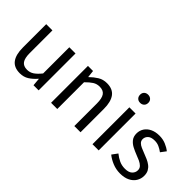

<svg xmlns="http://www.w3.org/2000/svg" viewBox="-20 -1381 2000 2000"><g transform="rotate(45 980.0 -381.0)"><path d="M250.7 13.4Q164.6 13.4 124.5 -40.9Q84.3 -95.1 84.3 -199.3V-543.4H175.7V-210.3Q175.7 -134.6 199.9 -100.3Q224.2 -66 278.3 -66Q319.9 -66 353 -88.1Q386 -110.1 424.5 -157.6V-543.4H515.9V0H440.4L432.9 -85.3H430.1Q392.1 -40.9 349.5 -13.7Q306.9 13.4 250.7 13.4Z M699.1 0V-543.4H774L782.7 -464.5H785.1Q823.8 -503.1 867.3 -529.9Q910.9 -556.8 967.1 -556.8Q1052.8 -556.8 1093 -502.4Q1133.1 -448 1133.1 -344.1V0H1041.7V-332.4Q1041.7 -408.5 1017.5 -442.9Q993.3 -477.4 938.5 -477.4Q896.9 -477.4 864 -456.4Q831.2 -435.5 790.5 -394V0Z M1309.1 0V-543.4H1400.5V0ZM1355.4 -655.3Q1328.1 -655.3 1311.5 -671.8Q1294.9 -688.2 1294.9 -716.2Q1294.9 -742.6 1311.5 -758.7Q1328.1 -774.9 1355.4 -774.9Q1381.7 -774.9 1398.9 -758.7Q1416 -742.6 1416 -716.2Q1416 -688.2 1398.9 -671.8Q1381.7 -655.3 1355.4 -655.3Z M1726.1 13.4Q1668.6 13.4 1615.3 -8.3Q1562 -30 1523.5 -61.7L1568.4 -122.7Q1603.7 -94.3 1642 -76.1Q1680.2 -57.8 1728.9 -57.8Q1782.8 -57.8 1809.4 -82.6Q1836.1 -107.5 1836.1 -143.1Q1836.1 -171.1 1817.7 -189.8Q1799.2 -208.5 1770.5 -221.7Q1741.7 -235 1711.5 -246Q1673.9 -260.6 1637.6 -279.1Q1601.4 -297.7 1577.5 -327.5Q1553.7 -357.2 1553.7 -403Q1553.7 -446.6 1576 -481.3Q1598.3 -516 1640.2 -536.4Q1682.1 -556.8 1740.8 -556.8Q1791.3 -556.8 1834.6 -538.8Q1877.9 -520.9 1909 -495.4L1865.4 -437.5Q1837.4 -458.3 1807.6 -471.9Q1777.8 -485.5 1741.9 -485.5Q1690.2 -485.5 1665.6 -462.2Q1641 -438.9 1641 -407.3Q1641 -381.8 1657.4 -365Q1673.7 -348.2 1700.8 -336.5Q1728 -324.7 1758.2 -313.1Q1788.2 -301.9 1817.5 -289Q1846.7 -276.1 1870.5 -257.9Q1894.4 -239.8 1908.9 -213.5Q1923.4 -187.2 1923.4 -148.2Q1923.4 -104.1 1900.7 -67.1Q1878 -30.1 1834.3 -8.4Q1790.7 13.4 1726.1 13.4Z"/></g></svg>

Font: Shanggu Sans SC VF
Style: Regular
Weight: 250
Designer: GuiWonder
Version: Version 1.021